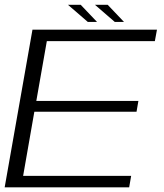

<svg xmlns="http://www.w3.org/2000/svg" viewBox="-23 -802 702 822"><path d="M-3 0 116 -675H649L640 -626H177.5L132.5 -370H569.5L561.5 -323.5H124L76 -49H538.5L530 0ZM468.5 -708 383.5 -781.5H438L508 -708ZM353 -708 268 -781.5H322.5L392.5 -708Z"/></svg>

Font: Anybody ExtraExpanded Light
Style: Italic
Weight: 300
Width: 8
Italic angle: -10°
Designer: Tyler Finck
Foundry: Etcetera Type Company
Version: Version 1.010; ttfautohint (v1.8.3) -l 8 -r 50 -G 200 -x 14 